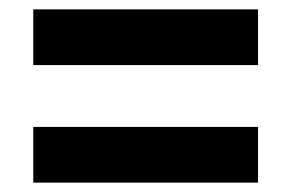

<svg xmlns="http://www.w3.org/2000/svg" viewBox="-20 -525 622 410"><path d="M51 -505H531V-386H51ZM51 -254H531V-135H51Z"/></svg>

Font: Murecho Black
Style: Regular
Weight: 900
Designer: Neil Summerour
Foundry: Positype
Version: Version 1.010; ttfautohint (v1.8.3)